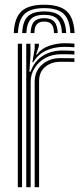

<svg xmlns="http://www.w3.org/2000/svg" viewBox="-20 -783 350 803"><path d="M164.8 -763.2Q229.8 -763.2 259.2 -735.8Q288.8 -708.2 292 -644.8H274.2Q271.8 -700.8 246.4 -724.9Q221 -749 164.8 -749Q108.5 -749 83 -724.9Q57.5 -700.8 55 -644.8H37.5Q40.2 -708.2 69.8 -735.8Q99.2 -763.2 164.8 -763.2ZM164.8 -735.2Q212 -735.2 233.2 -714.2Q254.5 -693.2 256.8 -644.8H239.2Q237.2 -685.5 220 -703.2Q202.8 -721 164.8 -721Q126.5 -721 109.2 -703.2Q92 -685.5 90.2 -644.8H72.8Q74.8 -693.2 96.1 -714.2Q117.5 -735.2 164.8 -735.2ZM164.8 -707Q193.8 -707 206.9 -692.5Q220 -678 221.5 -644.8H205.8Q205.5 -670.5 195.5 -681.6Q185.5 -692.8 164.8 -692.8Q144.2 -692.8 134.1 -681.6Q124 -670.5 123.8 -644.8H108Q109.2 -678 122.5 -692.5Q135.8 -707 164.8 -707ZM89.8 0V-600H107.2L107.5 -552.5L103 -483.2H108Q123.5 -527 158.8 -549.4Q194 -571.8 242 -571.8Q254.8 -571.8 269.4 -571.1Q284 -570.5 291.2 -570V-555Q282 -555.5 266 -555.9Q250 -556.2 237.8 -556.2Q197.5 -556.2 168.4 -539.8Q139.2 -523.2 123.8 -496.9Q108.2 -470.5 108.2 -441V0ZM54.5 0V-600H72.2V0ZM125 0V-442.2Q125 -485.2 155.8 -512.5Q186.5 -539.8 231.5 -539.8Q246.5 -539.8 262.5 -539.6Q278.5 -539.5 291.2 -539.2V-524Q278.8 -524.5 262.5 -524.5Q246.2 -524.5 231.2 -524.5Q195 -524.5 169.2 -503.5Q143.5 -482.5 143.5 -443.5V0ZM115.5 -522.5 125 -579.2V-600H142.5L142.8 -591.2L131 -554.5H134.2Q152.5 -579.8 184.8 -591Q217 -602.2 250.2 -602.2Q258.5 -602.2 270 -601.8Q281.5 -601.2 291.2 -600.5V-585.2Q283.2 -586 272.1 -586.5Q261 -587 250 -587Q206 -587 172.1 -571.1Q138.2 -555.2 119.2 -522.5Z"/></svg>

Font: Big Shoulders Inline Text Thin Medium
Style: Regular
Weight: 500
Version: Version 2.002